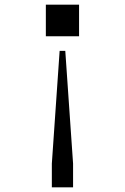

<svg xmlns="http://www.w3.org/2000/svg" viewBox="-20 -613 540 830"><path d="M178.2 -592.8H321.8V-456.1H178.2ZM204.1 94.2 237.8 -393.1H262.2L295.9 94.2V196.8H204.1Z"/></svg>

Font: Steps Mono
Style: Regular
Weight: 400
Width: 3
Version: Version 1.000;PS 001.000;hotconv 1.0.70;makeotf.lib2.5.58329